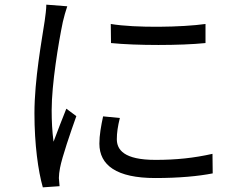

<svg xmlns="http://www.w3.org/2000/svg" viewBox="-20 -777 1040 825"><path d="M179 -757C179 -736 175 -710 172 -687C160 -606 128 -436 128 -290C128 -156 144 -42 164 28L236 23L233 -12C233 -23 235 -42 238 -56C247 -103 283 -208 308 -278L265 -310C249 -271 227 -213 210 -168C204 -216 202 -256 202 -304C202 -415 231 -592 250 -683C254 -701 263 -733 269 -750ZM423 -277C414 -235 407 -196 407 -160C407 -67 481 -12 647 -12C750 -12 833 -20 894 -32L893 -116C813 -98 737 -90 648 -90C512 -90 482 -134 482 -179C482 -206 486 -234 495 -270ZM457 -592C565 -581 757 -581 863 -592V-674C764 -660 564 -656 456 -674Z"/></svg>

Font: Source Han Sans KR Regular
Style: Regular
Weight: 400
Designer: Ryoko NISHIZUKA (kana & ideographs); Paul D. Hunt (Latin, Greek & Cyrillic); Wenlong ZHANG (bopomofo); Sandoll Communica
Foundry: Adobe Systems Incorporated
Version: Version 1.004;PS 1.004;hotconv 1.0.82;makeotf.lib2.5.63406